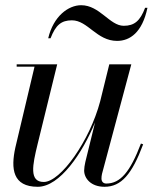

<svg xmlns="http://www.w3.org/2000/svg" viewBox="-20 -707 608 737"><path d="M256 -629C317 -629 351 -550 429.5 -550C478.5 -550 526 -582 546 -677H537C518 -627 496 -608 455 -608C401 -608 363 -687 291.5 -687C242.5 -687 185 -645 165 -560H174C193.5 -610.5 215 -629 256 -629ZM199.5 -460H44V-451H112.5L39 -141C21 -59 28.5 10 125 10C209.5 10 296.5 -119 345 -237.5L307.5 -85C305 -74.5 303 -60.5 303 -52.5C303 -22.5 329 10 381 10C445.5 10 486.5 -38 529.5 -153L521 -156C479.5 -47 442 -2.5 388 -2.5C375.5 -2.5 369.5 -11 369.5 -21.5C369.5 -26.5 370 -33.5 371.5 -39.5L484 -460H399.5L364.5 -318C324.5 -167 213 -8.5 148 -8.5C91 -8.5 105 -74 124 -152.5Z"/></svg>

Font: Bodoni* 24pt
Style: Italic
Weight: 400
Italic angle: -13°
Version: Version 2.3